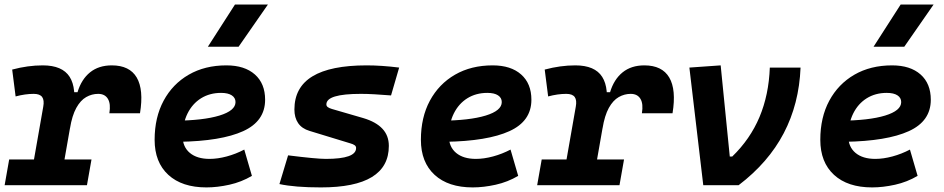

<svg xmlns="http://www.w3.org/2000/svg" viewBox="-35 -815 4156 845"><path d="M94.7 0 155.3 -345.2Q160.6 -374 150.6 -387.9Q140.6 -401.9 113.3 -401.9Q76.2 -401.9 33.7 -390.6L18.6 -508.8Q53.2 -518.1 86.7 -522.7Q120.1 -527.3 153.3 -527.3Q239.3 -527.3 271.5 -476.8Q303.7 -426.3 286.1 -325.7L229 0ZM-14.6 0 5.4 -113.3H367.7L347.7 0ZM272.9 -249.5 279.3 -409.2H306.2Q323.2 -465.8 361.3 -496.6Q399.4 -527.3 457 -527.3Q535.2 -527.3 566.7 -473.9Q598.1 -420.4 581.1 -316.4H446.3Q453.1 -357.9 439.9 -379.9Q426.8 -401.9 397 -401.9Q369.1 -401.9 344.2 -387.7Q319.3 -373.5 300.8 -340.1Q282.2 -306.6 272.9 -249.5Z M887.7 -115.7Q922.9 -115.7 963 -126.5Q1003.1 -137.3 1040 -156.7L1073.7 -41Q1027.3 -13.7 974.5 -2Q921.7 9.8 873.5 9.8Q766 9.8 705.8 -45.5Q645.5 -100.9 645.5 -199.7Q645.5 -298.3 685.1 -371.8Q724.6 -445.3 795.7 -486.3Q866.7 -527.3 961.4 -527.3Q1041.5 -527.3 1086.7 -487.3Q1131.8 -447.3 1131.8 -376Q1131.8 -281.7 1035.2 -237.8Q938.5 -193.8 752.9 -190.9L732.9 -283.7Q859.9 -284.7 930.7 -306.4Q1001.5 -328.1 1001.5 -365.7Q1001.5 -384.6 985 -395.4Q968.5 -406.2 938 -406.2Q887.9 -406.2 849.7 -382.4Q811.6 -358.5 790.3 -315.5Q769 -272.5 768.6 -215.3Q769 -168.3 800.6 -142Q832.2 -115.7 887.7 -115.7ZM879.9 -609.4 999 -794.9H1144L1015.1 -609.4Z M1377.4 9.8Q1319.8 9.8 1274.2 6.1Q1228.5 2.4 1194.8 -4.9L1232.9 -131.3Q1295.4 -123.5 1336.9 -119.6Q1378.4 -115.7 1399.4 -115.7Q1466.3 -115.7 1499.3 -127.7Q1532.2 -139.6 1532.2 -163.6Q1532.2 -171.4 1525.6 -176Q1519 -180.7 1506.8 -184.1L1327.6 -238.8Q1293.5 -249 1277.1 -273.2Q1260.7 -297.4 1260.7 -333Q1260.7 -430.7 1340.1 -479Q1419.4 -527.3 1578.6 -527.3Q1611.3 -527.3 1647 -524.9Q1682.6 -522.5 1721.7 -517.6L1686 -395Q1645.5 -398.4 1612.5 -400.1Q1579.6 -401.9 1553.7 -401.9Q1477.1 -401.9 1439.2 -390.4Q1401.4 -378.9 1401.4 -355.5Q1401.4 -348.1 1407.7 -343.5Q1414.1 -338.9 1425.8 -335.4L1563.5 -295.4Q1619.6 -278.8 1647.9 -248.5Q1676.3 -218.3 1676.3 -172.9Q1676.3 -81.5 1601.8 -35.9Q1527.3 9.8 1377.4 9.8Z M2059.6 -115.7Q2094.8 -115.7 2134.9 -126.5Q2174.9 -137.3 2211.9 -156.7L2245.6 -41Q2199.2 -13.7 2146.4 -2Q2093.5 9.8 2045.4 9.8Q1937.9 9.8 1877.7 -45.5Q1817.4 -100.9 1817.4 -199.7Q1817.4 -298.3 1856.9 -371.8Q1896.5 -445.3 1967.5 -486.3Q2038.6 -527.3 2133.3 -527.3Q2213.4 -527.3 2258.5 -487.3Q2303.7 -447.3 2303.7 -376Q2303.7 -281.7 2207 -237.8Q2110.4 -193.8 1924.8 -190.9L1904.8 -283.7Q2031.7 -284.7 2102.5 -306.4Q2173.3 -328.1 2173.3 -365.7Q2173.3 -384.6 2156.8 -395.4Q2140.4 -406.2 2109.9 -406.2Q2059.7 -406.2 2021.6 -382.4Q1983.5 -358.5 1962.2 -315.5Q1940.9 -272.5 1940.4 -215.3Q1940.9 -168.3 1972.5 -142Q2004.1 -115.7 2059.6 -115.7Z M2438.5 0 2499 -345.2Q2504.4 -374 2494.4 -387.9Q2484.4 -401.9 2457 -401.9Q2419.9 -401.9 2377.4 -390.6L2362.3 -508.8Q2397 -518.1 2430.4 -522.7Q2463.9 -527.3 2497.1 -527.3Q2583 -527.3 2615.2 -476.8Q2647.5 -426.3 2629.9 -325.7L2572.8 0ZM2329.1 0 2349.1 -113.3H2711.4L2691.4 0ZM2616.7 -249.5 2623 -409.2H2649.9Q2667 -465.8 2705.1 -496.6Q2743.2 -527.3 2800.8 -527.3Q2878.9 -527.3 2910.4 -473.9Q2941.9 -420.4 2924.8 -316.4H2790Q2796.9 -357.9 2783.7 -379.9Q2770.5 -401.9 2740.7 -401.9Q2712.9 -401.9 2688 -387.7Q2663.1 -373.5 2644.5 -340.1Q2626 -306.6 2616.7 -249.5Z M3060.1 0 2999 -517.6 3136.7 -527.3 3176.8 -126H3187.5Q3266.6 -202.6 3307.6 -300Q3348.6 -397.5 3353 -517.6H3488.3Q3481.9 -357.9 3414.3 -228.8Q3346.7 -99.6 3215.8 0Z M3817.4 -115.7Q3852.6 -115.7 3892.7 -126.5Q3932.7 -137.3 3969.7 -156.7L4003.4 -41Q3957 -13.7 3904.2 -2Q3851.3 9.8 3803.2 9.8Q3695.7 9.8 3635.5 -45.5Q3575.2 -100.9 3575.2 -199.7Q3575.2 -298.3 3614.7 -371.8Q3654.3 -445.3 3725.3 -486.3Q3796.4 -527.3 3891.1 -527.3Q3971.2 -527.3 4016.4 -487.3Q4061.5 -447.3 4061.5 -376Q4061.5 -281.7 3964.8 -237.8Q3868.2 -193.8 3682.6 -190.9L3662.6 -283.7Q3789.6 -284.7 3860.4 -306.4Q3931.2 -328.1 3931.2 -365.7Q3931.2 -384.6 3914.7 -395.4Q3898.2 -406.2 3867.7 -406.2Q3817.5 -406.2 3779.4 -382.4Q3741.3 -358.5 3720 -315.5Q3698.7 -272.5 3698.2 -215.3Q3698.7 -168.3 3730.3 -142Q3761.9 -115.7 3817.4 -115.7ZM3809.6 -609.4 3928.7 -794.9H4073.7L3944.8 -609.4Z"/></svg>

Font: Cascadia Mono NF
Style: Italic
Weight: 400
Italic angle: -10°
Monospace: yes
Designer: Aaron Bell
Foundry: Saja Typeworks
Version: Version 2404.023